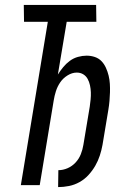

<svg xmlns="http://www.w3.org/2000/svg" viewBox="-20 -755 515 783"><path d="M217 8 218 -61Q237 -61 255.5 -69Q274 -77 288 -92Q302 -107 309.5 -126Q317 -145 320 -164L346 -320Q348 -334 349.5 -349Q351 -364 350.5 -378.5Q350 -393 347 -407Q344 -421 337.5 -433Q331 -445 319.5 -452Q308 -459 293 -459Q274 -459 255.5 -447.5Q237 -436 225.5 -419Q214 -402 208 -383Q202 -364 199 -345L142 0H65L175 -666H78L77 -735H372L373 -666H252L216 -451Q226 -467 238 -481.5Q250 -496 265 -507Q280 -518 298 -523Q316 -528 333 -528Q351 -528 367 -522.5Q383 -517 394 -505.5Q405 -494 412 -478.5Q419 -463 423 -446.5Q427 -430 428 -413Q429 -396 428.5 -378.5Q428 -361 426.5 -343.5Q425 -326 422 -308L398 -164Q394 -142 387 -120.5Q380 -99 368.5 -79Q357 -59 341 -41.5Q325 -24 304.5 -12.5Q284 -1 261.5 3.5Q239 8 217 8Z"/></svg>

Font: Iosevka QP
Style: Italic
Weight: 400
Italic angle: -9°
Designer: Belleve Invis
Foundry: Belleve Invis
Version: Version 20.0.0; ttfautohint (v1.8.4)